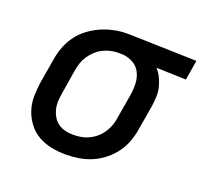

<svg xmlns="http://www.w3.org/2000/svg" viewBox="-99 -642 810 764"><g transform="rotate(20 306.0 -260.0)"><path d="M251 8Q219 8 189 2Q159 -4 133.5 -18.5Q108 -33 90 -56.5Q72 -80 62.5 -108.5Q53 -137 53.5 -168Q54 -199 59 -231L76 -331Q80 -358 90 -384.5Q100 -411 116.5 -434Q133 -457 156.5 -475Q180 -493 206 -504.5Q232 -516 259.5 -522Q287 -528 313 -528H331L612 -520L598 -436L472 -440Q485 -426 493.5 -408.5Q502 -391 507 -371.5Q512 -352 511 -331Q510 -310 507 -289L490 -189Q486 -162 476.5 -135Q467 -108 450 -84.5Q433 -61 410 -42.5Q387 -24 360.5 -12.5Q334 -1 306 3.5Q278 8 251 8ZM251 -76Q268 -76 285 -79Q302 -82 318.5 -90Q335 -98 348.5 -110Q362 -122 372 -137.5Q382 -153 387.5 -169.5Q393 -186 395 -203L412 -303Q416 -328 415 -352.5Q414 -377 403.5 -398Q393 -419 372.5 -430.5Q352 -442 327 -444H308Q292 -444 275.5 -440Q259 -436 243.5 -428Q228 -420 215 -407.5Q202 -395 192.5 -380.5Q183 -366 178 -350Q173 -334 170 -317L154 -217Q151 -200 150 -182.5Q149 -165 153 -148.5Q157 -132 165.5 -117.5Q174 -103 187.5 -93.5Q201 -84 217.5 -80Q234 -76 251 -76Z"/></g></svg>

Font: Iosevka Medium Extended
Style: Italic
Weight: 500
Width: 7
Italic angle: -9°
Monospace: yes
Designer: Belleve Invis
Foundry: Belleve Invis
Version: Version 32.5.0; ttfautohint (v1.8.4)